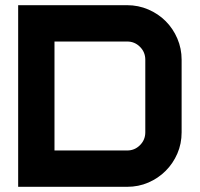

<svg xmlns="http://www.w3.org/2000/svg" viewBox="-20 -720 770 740"><path d="M680 -210Q680 -166 663.5 -128Q647 -90 618.5 -61.5Q590 -33 552 -16.5Q514 0 470 0H50V-700H470Q513 -700 551.5 -683.5Q590 -667 618.5 -638.5Q647 -610 663.5 -571.5Q680 -533 680 -490ZM540 -210V-490Q540 -519 519.5 -539.5Q499 -560 470 -560H190V-140H470Q499 -140 519.5 -160.5Q540 -181 540 -210Z"/></svg>

Font: CAT North
Style: Regular
Weight: 400
Designer: Peter Wiegel
Foundry: Peter Wiegel
Version: Version 1.000